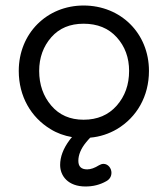

<svg xmlns="http://www.w3.org/2000/svg" viewBox="-20 -484 608 696"><path d="M290 192C317 192 342 186 365 173C378 166 384 155 384 142C384 126 372 110 355 110C350 110 344 112 339 115C323 125 309 130 296 130C275 130 264 120 264 99C264 78 273 55 292 32C297 26 302 20 307 15C342 12 375 1 404 -16C476 -59 520 -135 520 -227C520 -363 418 -464 283 -464C150 -464 48 -363 48 -227C48 -135 92 -59 163 -16C187 -1 213 8 241 13C238 16 235 20 232 24C209 55 198 85 198 114C198 154 227 192 290 192ZM283 -50C234 -50 195 -67 166 -101C137 -135 122 -177 122 -227C122 -275 137 -316 166 -349C195 -382 234 -398 283 -398C333 -398 373 -382 403 -349C433 -316 448 -275 448 -227C448 -177 433 -135 403 -101C373 -67 333 -50 283 -50Z"/></svg>

Font: Dongle Light
Style: Regular
Weight: 300
Designer: Yanghee Ryu
Foundry: Yanghee Ryu
Version: Version 2.000